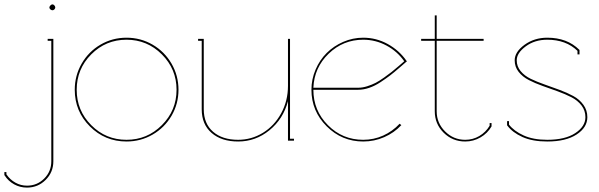

<svg xmlns="http://www.w3.org/2000/svg" viewBox="-163 -641 2731 875"><path d="M62 -606.9Q62 -611.3 66.7 -616.2Q71.3 -621.1 76.2 -621.1Q80.6 -621.1 84.7 -616.5Q88.9 -611.8 88.9 -606.9Q88.9 -602.5 85 -598.4Q81.1 -594.2 76.2 -594.2Q71.3 -594.2 66.7 -598.1Q62 -602.1 62 -606.9ZM54.2 -463.9H80.1V94.2Q80.1 144 44.9 179Q9.8 213.9 -40 213.9Q-71.8 213.9 -98.6 199Q-125.5 184.1 -142.1 158.2L-143.1 157.2V143.1H-133.8V153.8L-132.8 154.8Q-117.2 177.7 -92.8 191.4Q-68.4 205.1 -40 205.1Q5.9 205.1 38.3 172.9Q70.8 140.6 70.8 94.2V-455.1H54.2Z M413.6 3.9Q315.4 3.9 246.6 -64.9Q177.7 -133.8 177.7 -231.9Q177.7 -296.4 209.2 -351.1Q240.7 -405.8 294.9 -437.5Q349.1 -469.2 413.6 -469.2Q478 -469.2 532.5 -437.5Q586.9 -405.8 618.7 -351.1Q650.4 -296.4 650.4 -231.9Q650.4 -167.5 618.7 -113.3Q586.9 -59.1 532.5 -27.6Q478 3.9 413.6 3.9ZM252.9 -393.3Q186.5 -326.7 186.5 -231.9Q186.5 -137.2 252.9 -70.6Q319.3 -3.9 413.6 -3.9Q507.8 -3.9 574.7 -70.8Q641.6 -137.7 641.6 -231.9Q641.6 -326.2 574.7 -393.1Q507.8 -460 413.6 -460Q319.3 -460 252.9 -393.3Z M922.4 3.9Q846.2 3.9 801.3 -35.2Q756.3 -74.2 756.3 -143.1V-455.1H739.7V-463.9H765.6V-143.1Q765.6 -77.6 807.9 -40.8Q850.1 -3.9 922.4 -3.9Q982.9 -3.9 1034.9 -35.6Q1086.9 -67.4 1118.2 -124.3Q1149.4 -181.2 1149.4 -250V-463.9H1158.7V-8.8H1176.8V0H1149.4V-180.2Q1127.9 -98.6 1064.9 -47.4Q1002 3.9 922.4 3.9Z M1470.2 -241.2Q1489.3 -241.2 1510.7 -248Q1532.2 -254.9 1548.8 -263.4Q1565.4 -272 1587.6 -287.8Q1609.9 -303.7 1621.6 -313Q1633.3 -322.3 1654.1 -340.1Q1674.8 -357.9 1679.2 -361.8Q1647.9 -406.7 1598.4 -433.3Q1548.8 -460 1492.2 -460Q1400.9 -460 1335 -396.5Q1269 -333 1265.1 -241.2ZM1265.1 -231.9Q1265.1 -137.2 1331.5 -70.6Q1397.9 -3.9 1492.2 -3.9Q1540.5 -3.9 1583.3 -23.2Q1626 -42.5 1658.2 -77.1L1666 -70.8Q1633.3 -35.6 1587.9 -15.9Q1542.5 3.9 1492.2 3.9Q1395 3.9 1325.7 -65.4Q1256.3 -134.8 1256.3 -231.9Q1256.3 -279.8 1275.1 -323.7Q1293.9 -367.7 1325.7 -399.4Q1357.4 -431.2 1401.1 -450.2Q1444.8 -469.2 1492.2 -469.2Q1551.8 -469.2 1604 -440.4Q1656.2 -411.6 1689.5 -363.8L1691.4 -360.8L1688 -358.9Q1681.6 -353.5 1657 -332Q1632.3 -310.5 1614.7 -297.1Q1597.2 -283.7 1571.3 -266.6Q1545.4 -249.5 1519.5 -240.7Q1493.7 -231.9 1469.2 -231.9Z M1827.1 -133.8Q1827.1 -80.1 1865.5 -42Q1903.8 -3.9 1957 -3.9Q1992.2 -3.9 2021.5 -21.2Q2050.8 -38.6 2068.4 -67.9V-80.1H2077.1V-65.9V-64.9Q2059.1 -33.7 2026.9 -14.9Q1994.6 3.9 1957 3.9Q1899.4 3.9 1858.9 -36.1Q1818.4 -76.2 1818.4 -133.8V-455.1H1756.3V-463.9H1818.4V-570.8H1827.1V-463.9H2041V-455.1H1827.1Z M2156.7 -73.2Q2179.2 -43.9 2223.1 -23.9Q2267.1 -3.9 2331.1 -3.9Q2412.6 -3.9 2458.7 -34.4Q2504.9 -64.9 2504.9 -106.9Q2504.9 -137.2 2487.1 -160.4Q2469.2 -183.6 2440.9 -198Q2412.6 -212.4 2378.2 -224.9Q2343.8 -237.3 2309.3 -249.5Q2274.9 -261.7 2246.6 -276.4Q2218.3 -291 2200.4 -313.7Q2182.6 -336.4 2182.6 -366.2Q2182.6 -404.3 2227.3 -436.8Q2272 -469.2 2331.1 -469.2Q2421.9 -469.2 2477.1 -414.1L2478 -413.1V-393.1H2468.8V-409.2Q2416.5 -460 2331.1 -460Q2273.9 -460 2232.9 -429.7Q2191.9 -399.4 2191.9 -366.2Q2191.9 -338.4 2209.7 -316.9Q2227.5 -295.4 2255.9 -281.7Q2284.2 -268.1 2318.6 -256.1Q2353 -244.1 2387.2 -231.4Q2421.4 -218.8 2449.7 -203.4Q2478 -188 2495.8 -163.3Q2513.7 -138.7 2513.7 -106.9Q2513.7 -60.1 2464.8 -28.1Q2416 3.9 2331.1 3.9Q2263.7 3.9 2218 -16.6Q2172.4 -37.1 2148.9 -68.8L2147.9 -69.8V-88.9H2156.7Z"/></svg>

Font: Rawengulk
Style: Ultralight
Weight: 200
Version: Version 0.92